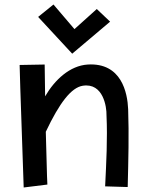

<svg xmlns="http://www.w3.org/2000/svg" viewBox="-20 -795 658 851"><path d="M190 23C190 23 188 -1 183 -211C244 -340 296 -407 347 -415C438 -429 453 -320 452 -285C457 -179 451 -73 446 31L546 34C549 -88 552 -199 548 -311C545 -385 518 -518 369 -509C290 -504 223 -442 180 -368L178 -509L67 -507C67 -507 69 -412 85 36ZM409 -755 310 -666 217 -775 149 -720 300 -557 468 -699Z"/></svg>

Font: McLaren
Style: Regular
Weight: 400
Designer: Astigmatic (AOETI)
Foundry: Astigmatic (AOETI)
Version: Version 1.000